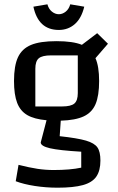

<svg xmlns="http://www.w3.org/2000/svg" viewBox="-20 -706 546 891"><path d="M45 0ZM446 39Q446 86 427 113.5Q408 141 364.5 153Q321 165 247 165Q193 165 141.5 157Q90 149 53 135L66 59Q118 72 154.5 77.5Q191 83 229 83Q306 83 357 72V-2Q255 -8 212 -18Q169 -28 169 -45L196 -148Q139 -153 106.5 -172Q74 -191 59.5 -229Q45 -267 45 -330Q45 -401 63.5 -440.5Q82 -480 124 -497.5Q166 -515 242 -515Q319 -515 360 -498L431 -552L481 -503L423 -436Q440 -398 440 -330Q440 -262 423.5 -223Q407 -184 368.5 -166Q330 -148 262 -146L257 -74Q340 -65 379 -53.5Q418 -42 432 -22Q446 -2 446 39ZM144 -212H268Q309 -212 325 -225.5Q341 -239 341 -274V-449H217Q176 -449 160 -435.5Q144 -422 144 -387ZM135 -675 200 -686Q206 -664 221 -652Q236 -640 253 -640Q270 -640 285 -652Q300 -664 306 -686L371 -675Q358 -621 327 -594Q296 -567 253 -567Q158 -567 135 -675Z"/></svg>

Font: Changa
Style: Regular
Weight: 400
Designer: Eduardo Rodriguez Tunni
Foundry: Eduardo Rodriguez Tunni
Version: Version 2.002; ttfautohint (v1.5.10-5e6f)